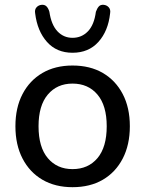

<svg xmlns="http://www.w3.org/2000/svg" viewBox="-20 -768 603 797"><path d="M281 9Q209 9 156 -22Q103 -53 73.5 -110Q44 -167 44 -244Q44 -321 73.5 -377.5Q103 -434 156 -465Q209 -496 281 -496Q354 -496 407 -465Q460 -434 489.5 -377.5Q519 -321 519 -244Q519 -167 489.5 -110Q460 -53 407 -22Q354 9 281 9ZM281 -66Q346 -66 384.5 -111.5Q423 -157 423 -244Q423 -330 384.5 -375.5Q346 -421 281 -421Q217 -421 178.5 -375.5Q140 -330 140 -244Q140 -157 178.5 -111.5Q217 -66 281 -66ZM281 -549Q215 -549 175 -594Q135 -639 126 -712Q123 -728 131.5 -737.5Q140 -747 153 -748Q166 -749 173.5 -741Q181 -733 185 -719Q193 -665 218.5 -638Q244 -611 281 -611Q319 -611 345 -638Q371 -665 378 -719Q383 -733 390 -741Q397 -749 410 -748Q423 -747 431.5 -737.5Q440 -728 437 -712Q429 -639 388.5 -594Q348 -549 281 -549Z"/></svg>

Font: Chiron GoRound TC
Style: Regular
Weight: 400
Designer: Ryoko NISHIZUKA 西塚涼子 (kana, bopomofo & ideographs); Paul D. Hunt (Latin, Greek & Cyrillic); Sandoll Communications 산돌커뮤니
Foundry: Adobe
Version: Version 1.000;hotconv 1.1.1;makeotfexe 2.6.0